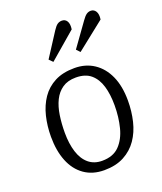

<svg xmlns="http://www.w3.org/2000/svg" viewBox="-143 -857 814 963"><g transform="rotate(-20 264.5 -375.0)"><path d="M247 14Q185 14 141 -17Q97 -48 74.5 -104Q52 -160 52 -235Q52 -292 64.5 -343.5Q77 -395 104 -434.5Q131 -474 174.5 -496.5Q218 -519 280 -519Q339 -519 383.5 -489.5Q428 -460 452.5 -405.5Q477 -351 477 -274Q477 -217 464.5 -165Q452 -113 424.5 -73Q397 -33 353 -9.5Q309 14 247 14ZM253 -34Q312 -34 345 -68Q378 -102 392 -157Q406 -212 406 -275Q406 -333 393 -377Q380 -421 350.5 -446.5Q321 -472 270 -472Q227 -472 198.5 -452.5Q170 -433 153.5 -399.5Q137 -366 130.5 -322Q124 -278 124 -230Q124 -172 138 -127.5Q152 -83 181 -58.5Q210 -34 253 -34ZM408 -727Q422 -747 432.5 -754Q443 -761 455 -761Q472 -761 481.5 -746Q491 -731 487 -703L337 -584L319 -603ZM255 -730Q268 -750 278.5 -757Q289 -764 302 -764Q320 -764 329 -749Q338 -734 334 -706L192 -584L173 -603Z"/></g></svg>

Font: Literata Light
Style: Italic
Weight: 300
Italic angle: -2°
Designer: Latin by Veronika Burian and Jose Scaglione. Greek by Irene Vlachou. Cyrillic by Vera Evstafieva
Foundry: TypeTogether
Version: Version 3.103;gftools[0.9.29]